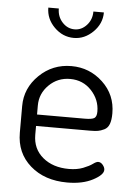

<svg xmlns="http://www.w3.org/2000/svg" viewBox="-52 -754 562 802"><g transform="rotate(5 229.0 -353.5)"><path d="M45 -183V-295Q45 -370 101 -424.5Q157 -479 236 -479Q312 -479 367.5 -427Q423 -375 423 -297Q423 -269 416.5 -252Q410 -235 395.5 -228Q381 -221 369 -219Q357 -217 336 -217H110V-180Q110 -121 152.5 -85.5Q195 -50 262 -50Q296 -50 321.5 -60Q347 -70 360.5 -80Q374 -90 382 -90Q393 -90 401.5 -79.5Q410 -69 410 -59Q410 -38 367 -15.5Q324 7 260 7Q165 7 105 -45.5Q45 -98 45 -183ZM110 -265H310Q340 -265 350 -271.5Q360 -278 360 -299Q360 -349 324.5 -387Q289 -425 235 -425Q183 -425 146.5 -389Q110 -353 110 -303ZM118 -714H162Q162 -680 183.5 -656.5Q205 -633 235 -633Q264 -633 285.5 -656.5Q307 -680 307 -714H351Q351 -667 315.5 -632Q280 -597 235 -597Q188 -597 153 -632Q118 -667 118 -714Z"/></g></svg>

Font: Terminal Dosis
Style: Regular
Weight: 400
Designer: Edgar Tolentino, Pablo Impallari, Igino Marini
Foundry: Edgar Tolentino, Pablo Impallari, Igino Marini
Version: Version 1.007